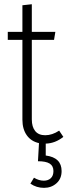

<svg xmlns="http://www.w3.org/2000/svg" viewBox="-20 -674 322 916"><path d="M198.2 67.9Q273.9 77.6 273.9 142.1Q273.9 178.7 249.5 200.4Q225.1 222.2 189.9 222.2Q153.8 222.2 125 202.1L142.1 173.8Q165.5 188 189 188Q209.5 188 222.2 176.3Q234.9 164.6 234.9 142.1Q234.9 117.7 217 106.4Q199.2 95.2 161.1 95.2L166 8.8Q128.4 0.5 107.7 -28.8Q86.9 -58.1 86.9 -103V-483.9H17.1V-522H86.9V-648.9L131.8 -653.8V-522H244.1L237.8 -483.9H131.8V-104Q131.8 -68.8 147.9 -48.8Q164.1 -28.8 195.8 -28.8Q229 -28.8 262.2 -50.8L282.2 -21Q243.7 9.8 198.2 11.2Z"/></svg>

Font: Fira Sans Compressed ExtraLight
Style: Regular
Weight: 250
Width: 1
Designer: Carrois Corporate & Edenspiekermann AG
Foundry: Carrois Corporate GbR & Edenspiekermann AG
Version: Version 4.203;PS 004.203;hotconv 1.0.88;makeotf.lib2.5.64775